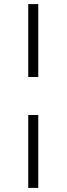

<svg xmlns="http://www.w3.org/2000/svg" viewBox="-20 -780 325 938"><path d="M118 -404V-760H167V-404ZM118 138V-218H167V138Z"/></svg>

Font: IBM Plex Sans Thai Looped Light
Style: Regular
Weight: 300
Designer: Mike Abbink, Paul van der Laan, Pieter van Rosmalen, Ben Mitchell, Mark Frömberg
Foundry: Bold Monday
Version: Version 1.1